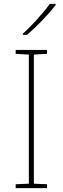

<svg xmlns="http://www.w3.org/2000/svg" viewBox="-20 -972 323 992"><path d="M267 -945V-952H237C208 -909 143 -838 98 -798V-792H119C172 -836 232 -900 267 -945ZM223 0V-20L155 -23V-690L223 -694V-714H61V-694L129 -690V-23L61 -20V0Z"/></svg>

Font: Noto Sans Lao UI Thin
Style: Regular
Weight: 100
Designer: Monotype Design Team
Foundry: Monotype Imaging Inc.
Version: Version 2.000